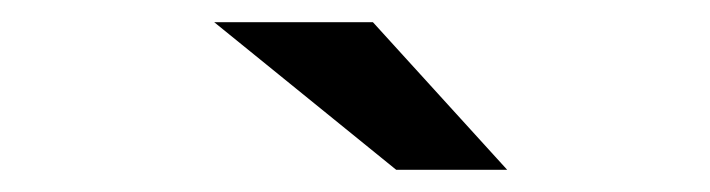

<svg xmlns="http://www.w3.org/2000/svg" viewBox="-20 -745 640 173"><path d="M337 -592 173 -725H316L437 -592Z"/></svg>

Font: Red Hat Text Medium
Style: Italic
Weight: 500
Italic angle: -12°
Designer: Pentagram, MCKL
Foundry: Pentagram, MCKL
Version: Version 1.023; ttfautohint (v1.8.3)